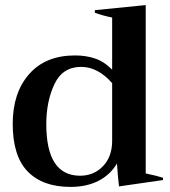

<svg xmlns="http://www.w3.org/2000/svg" viewBox="-20 -725 668 755"><path d="M30 -238Q30 -360 94.5 -433.5Q159 -507 275 -507Q319 -507 355 -494.5Q391 -482 421 -451V-656Q382 -664 353 -675V-685L553 -705V-43Q596 -34 621 -26V-17L448 8Q443 -33 440 -82Q413 -37 366.5 -13.5Q320 10 257 10Q148 10 89 -50.5Q30 -111 30 -238ZM421 -171V-398Q365 -462 299 -462Q226 -462 194 -394Q162 -326 162 -237Q162 -34 295 -34Q349 -34 385 -71.5Q421 -109 421 -171Z"/></svg>

Font: Trirong SemiBold
Style: Regular
Weight: 600
Designer: Katatrad Team
Foundry: CadsonDemak
Version: Version 1.000